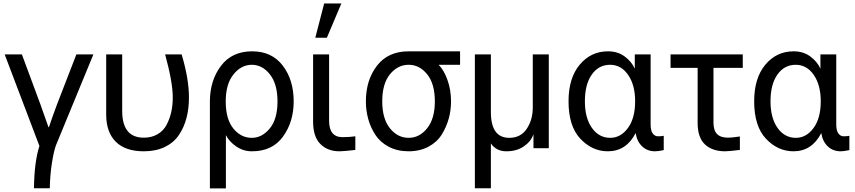

<svg xmlns="http://www.w3.org/2000/svg" viewBox="-20 -850 4903 1101"><path d="M6.8 -538.1H105.5L211.9 -251Q247.1 -153.3 257.8 -121.1H260.7Q282.2 -185.5 305.7 -248L418 -538.1H515.6L300.8 -16.6Q288.1 17.6 277.3 87.4Q266.6 157.2 265.6 229.5H174.8Q176.8 76.2 206.1 -12.7Z M588.9 -193.4V-538.1H680.7V-213.9Q680.7 -60.5 804.7 -60.5Q849.6 -60.5 883.3 -80.1Q917 -99.6 935.1 -133.8Q953.1 -168 961.9 -207Q970.7 -246.1 970.7 -291Q970.7 -378.9 926.8 -538.1H1021.5Q1063.5 -398.4 1063.5 -291Q1063.5 -226.6 1049.3 -172.9Q1035.2 -119.1 1005.4 -75.2Q975.6 -31.2 924.3 -6.8Q873 17.6 804.7 17.6Q699.2 17.6 644 -37.1Q588.9 -91.8 588.9 -193.4Z M1423.8 -59.6Q1482.4 -59.6 1526.9 -113.3Q1571.3 -167 1571.3 -268.6Q1571.3 -368.2 1527.8 -423.3Q1484.4 -478.5 1423.8 -478.5Q1363.3 -478.5 1318.8 -423.3Q1274.4 -368.2 1274.4 -268.6Q1274.4 -167 1317.9 -113.3Q1361.3 -59.6 1423.8 -59.6ZM1183.6 230.5V-267.6Q1183.6 -387.7 1246.6 -471.7Q1309.6 -555.7 1425.8 -555.7Q1539.1 -555.7 1601.6 -473.6Q1664.1 -391.6 1664.1 -268.6Q1664.1 -151.4 1603 -66.9Q1542 17.6 1424.8 17.6Q1375 17.6 1334.5 -10.3Q1293.9 -38.1 1275.4 -75.2V230.5Z M1775.4 -152.3V-538.1H1867.2V-157.2Q1867.2 -63.5 1944.3 -63.5Q1985.4 -63.5 2017.6 -68.4V9.8Q1950.2 17.6 1926.8 17.6Q1858.4 17.6 1816.9 -24.4Q1775.4 -66.4 1775.4 -152.3ZM1788.1 -633.8 1838.9 -830.1H1937.5L1854.5 -633.8Z M2078.1 -268.6Q2078.1 -390.6 2141.6 -473.1Q2205.1 -555.7 2323.2 -555.7H2618.2V-478.5H2495.1Q2525.4 -449.2 2545.9 -391.6Q2566.4 -334 2566.4 -268.6Q2566.4 -217.8 2553.2 -169.9Q2540 -122.1 2513.2 -78.6Q2486.3 -35.2 2437 -8.8Q2387.7 17.6 2323.2 17.6Q2258.8 17.6 2209.5 -8.3Q2160.2 -34.2 2132.3 -77.1Q2104.5 -120.1 2091.3 -168.5Q2078.1 -216.8 2078.1 -268.6ZM2171.9 -268.6Q2171.9 -169.9 2215.8 -114.7Q2259.8 -59.6 2323.2 -59.6Q2385.7 -59.6 2429.7 -114.7Q2473.6 -169.9 2473.6 -268.6Q2473.6 -369.1 2429.7 -423.8Q2385.7 -478.5 2323.2 -478.5Q2260.7 -478.5 2216.3 -424.3Q2171.9 -370.1 2171.9 -268.6Z M2703.1 229.5V-538.1H2794.9V-207Q2794.9 -59.6 2900.4 -59.6Q2965.8 -59.6 3000.5 -111.3Q3035.2 -163.1 3035.2 -233.4V-538.1H3127V0H3039.1V-78.1H3038.1Q3024.4 -38.1 2983.4 -10.3Q2942.4 17.6 2883.8 17.6Q2826.2 17.6 2794.9 -27.3V229.5Z M3240.2 -269.5Q3240.2 -402.3 3304.2 -479Q3368.2 -555.7 3466.8 -555.7Q3522.5 -555.7 3562.5 -525.9Q3602.5 -496.1 3620.1 -456.1V-538.1H3710.9V-136.7Q3710.9 -100.6 3723.1 -84.5Q3735.4 -68.4 3752.9 -68.4Q3772.5 -68.4 3786.1 -71.3V10.7Q3754.9 17.6 3736.3 17.6Q3692.4 17.6 3662.6 -10.3Q3632.8 -38.1 3625 -86.9Q3571.3 17.6 3465.8 17.6Q3376 17.6 3308.1 -54.2Q3240.2 -126 3240.2 -269.5ZM3334 -269.5Q3334 -172.9 3374.5 -116.2Q3415 -59.6 3479.5 -59.6Q3539.1 -59.6 3580.6 -115.7Q3622.1 -171.9 3622.1 -269.5Q3622.1 -362.3 3582 -420.4Q3542 -478.5 3478.5 -478.5Q3413.1 -478.5 3373.5 -422.4Q3334 -366.2 3334 -269.5Z M3825.2 -460.9V-538.1H4239.3V-460.9H4071.3V-148.4Q4071.3 -102.5 4091.8 -81.5Q4112.3 -60.5 4155.3 -60.5Q4176.8 -60.5 4222.7 -67.4V9.8Q4157.2 17.6 4137.7 17.6Q4065.4 17.6 4022.9 -21.5Q3980.5 -60.5 3980.5 -145.5V-460.9Z M4304.7 -269.5Q4304.7 -402.3 4368.7 -479Q4432.6 -555.7 4531.2 -555.7Q4586.9 -555.7 4627 -525.9Q4667 -496.1 4684.6 -456.1V-538.1H4775.4V-136.7Q4775.4 -100.6 4787.6 -84.5Q4799.8 -68.4 4817.4 -68.4Q4836.9 -68.4 4850.6 -71.3V10.7Q4819.3 17.6 4800.8 17.6Q4756.8 17.6 4727.1 -10.3Q4697.3 -38.1 4689.5 -86.9Q4635.7 17.6 4530.3 17.6Q4440.4 17.6 4372.6 -54.2Q4304.7 -126 4304.7 -269.5ZM4398.4 -269.5Q4398.4 -172.9 4439 -116.2Q4479.5 -59.6 4543.9 -59.6Q4603.5 -59.6 4645 -115.7Q4686.5 -171.9 4686.5 -269.5Q4686.5 -362.3 4646.5 -420.4Q4606.4 -478.5 4543 -478.5Q4477.5 -478.5 4438 -422.4Q4398.4 -366.2 4398.4 -269.5Z"/></svg>

Font: Gothic A1 Medium
Style: Regular
Weight: 500
Designer: HanYang I&C Co.,Ltd.
Foundry: HanYang I&C Co.,Ltd.
Version: Version 2.50